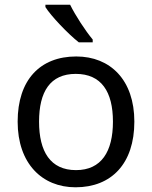

<svg xmlns="http://www.w3.org/2000/svg" viewBox="-20 -786 645 816"><path d="M278 -766H173V-756C196 -719 269 -642 315 -606H374V-618C343 -655 300 -721 278 -766ZM551 -269C551 -446 449 -546 304 -546C150 -546 55 -446 55 -269C55 -91 159 10 301 10C454 10 551 -91 551 -269ZM146 -269C146 -396 193 -472 302 -472C411 -472 460 -396 460 -269C460 -142 411 -63 303 -63C194 -63 146 -142 146 -269Z"/></svg>

Font: Noto Sans Bhaiksuki
Style: Regular
Weight: 400
Designer: Monotype Design Team
Foundry: Monotype Imaging Inc.
Version: Version 2.002